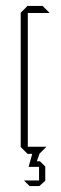

<svg xmlns="http://www.w3.org/2000/svg" viewBox="-20 -520 207 649"><path d="M73 0 50 -23V-24H136V-23L113 0ZM50 -24V-477L73 -500H74V-24ZM74 -476V-500H124L147 -477V-476ZM98 44V25H115L133 43V44ZM77 44V43L89 0H113V1L98 44ZM80 109 62 91V90H112V109ZM112 109V44H133V91L113 109Z"/></svg>

Font: Foldit Thin
Style: Regular
Weight: 100
Designer: Sophia Tai
Foundry: Sophia Tai
Version: Version 1.003